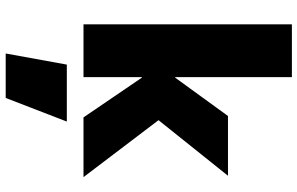

<svg xmlns="http://www.w3.org/2000/svg" viewBox="-210 -580 1070 691"><g transform="rotate(90 325.5 -235.0)"><path d="M260 -210H258V0H68V-750H258V-330H260L398 -520H613L413 -270L618 0H403ZM173 280 213 60H418L333 280Z"/></g></svg>

Font: M PLUS 1p Black
Style: Regular
Weight: 900
Version: Version 1.061